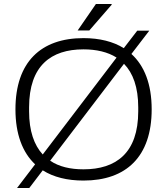

<svg xmlns="http://www.w3.org/2000/svg" viewBox="-20 -888 833 957"><path d="M367 -736H425L537 -865L536 -868H458ZM65 49H126L193 -39C247 -5 315 12 396 12C609 12 736 -107 736 -343C736 -468 700 -560 635 -619L724 -735H664L597 -648C544 -681 476 -698 396 -698C184 -698 57 -579 57 -343C57 -220 92 -128 155 -69ZM125 -333V-353C125 -561 235 -642 396 -642C460 -642 517 -629 561 -601L193 -118C150 -165 125 -235 125 -333ZM396 -44C331 -44 274 -57 230 -87L598 -570C643 -524 669 -453 669 -353V-333C669 -125 558 -44 396 -44Z"/></svg>

Font: Archivo ExtraLight
Style: Regular
Weight: 200
Designer: Hector Gatti
Foundry: Omnibus-Type
Version: Version 2.001